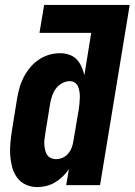

<svg xmlns="http://www.w3.org/2000/svg" viewBox="-20 -755 549 783"><path d="M132 8Q106 8 84 -2.5Q62 -13 48.5 -32.5Q35 -52 29 -75.5Q23 -99 21.5 -123.5Q20 -148 22.5 -173.5Q25 -199 29 -225L50 -355Q54 -377 60 -398.5Q66 -420 77 -441Q88 -462 103.5 -480.5Q119 -499 138.5 -512Q158 -525 180 -531.5Q202 -538 225 -538Q244 -538 262 -532Q280 -526 292.5 -513Q305 -500 312.5 -483Q320 -466 324 -448L352 -621H141L160 -735H509L388 0H250L261 -65Q250 -49 235.5 -35Q221 -21 204 -11Q187 -1 168.5 3.5Q150 8 132 8ZM208 -106Q222 -106 235 -111.5Q248 -117 257.5 -128Q267 -139 272 -152Q277 -165 279 -178L301 -308Q303 -320 304 -332Q305 -344 305.5 -355.5Q306 -367 304.5 -378.5Q303 -390 299 -400.5Q295 -411 286 -417.5Q277 -424 265 -424Q249 -424 234 -416Q219 -408 209 -395Q199 -382 193.5 -366.5Q188 -351 185 -336L164 -206Q162 -195 161 -184Q160 -173 161 -162.5Q162 -152 164.5 -141.5Q167 -131 172.5 -123Q178 -115 187.5 -110.5Q197 -106 208 -106Z"/></svg>

Font: Iosevka Curly Heavy Oblique
Style: Regular
Weight: 900
Italic angle: -9°
Monospace: yes
Designer: Belleve Invis
Foundry: Belleve Invis
Version: Version 11.1.0; ttfautohint (v1.8.3)